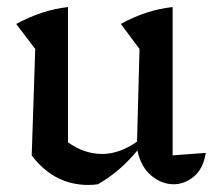

<svg xmlns="http://www.w3.org/2000/svg" viewBox="-20 -516 608 545"><path d="M70 -75 80 -377 26 -448Q100 -488 173 -496V-112Q219 -79 270 -79Q319 -79 369 -114L376 -377L323 -448Q395 -488 470 -496V-75L564 -82Q557 -37 530.5 -15Q504 7 473 7Q439 7 409.5 -17.5Q380 -42 370 -89Q321 -29 258 7Q245 9 231 9Q133 9 70 -75Z"/></svg>

Font: Piazzolla Medium
Style: Regular
Weight: 500
Designer: Juan Pablo del Peral
Foundry: Huerta Tipografica
Version: Version 1.330